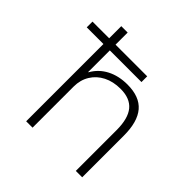

<svg xmlns="http://www.w3.org/2000/svg" viewBox="-189 -886 1042 1042"><g transform="rotate(45 332.0 -365.0)"><path d="M453 -593H33V-637H453ZM161 0V-730H210V-427H212Q240 -477 291 -503.5Q342 -530 409 -530Q502 -530 546.5 -478Q591 -426 591 -320V0H542V-313Q542 -402 507 -444.5Q472 -487 399 -487Q343 -487 300.5 -465.5Q258 -444 234 -405Q210 -366 210 -316V0Z"/></g></svg>

Font: M PLUS 1 Light
Style: Regular
Weight: 300
Designer: Coji Morishita
Foundry: UNDERFOREST DESIGN
Version: Version 1.001